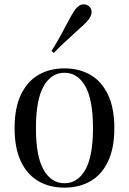

<svg xmlns="http://www.w3.org/2000/svg" viewBox="-20 -840 588 874"><path d="M46.9 0ZM500.5 -256.8Q500.5 -164.1 470.9 -103.5Q441.4 -43 390.4 -14.4Q339.4 14.2 273.4 14.2Q207.5 14.2 156.5 -14.4Q105.5 -43 75.9 -103.5Q46.4 -164.1 46.4 -256.8Q46.4 -349.6 75.9 -410.4Q105.5 -471.2 156.5 -500Q207.5 -528.8 273.4 -528.8Q339.4 -528.8 390.4 -500Q441.4 -471.2 470.9 -410.4Q500.5 -349.6 500.5 -256.8ZM143.6 -256.8Q143.6 -128.4 178.5 -67.1Q213.4 -5.9 273.4 -5.9Q333.5 -5.9 368.4 -67.1Q403.3 -128.4 403.3 -256.8Q403.3 -385.7 368.4 -447.3Q333.5 -508.8 273.4 -508.8Q213.4 -508.8 178.5 -447.3Q143.6 -385.7 143.6 -256.8ZM397 -785.2Q397 -769 383.3 -751Q369.1 -732.9 326.2 -695.3Q262.7 -638.7 225.1 -599.1L214.4 -607.9Q246.6 -658.2 283.2 -729.5Q310.1 -780.8 323.2 -797.9Q340.3 -820.3 361.3 -820.3Q373.5 -820.3 383.3 -813Q397 -801.8 397 -785.2Z"/></svg>

Font: TypoPRO Playfair Display
Style: Regular
Weight: 400
Designer: Claus Eggers Sørensen
Foundry: Claus Eggers Sørensen
Version: Version 1.004;PS 001.004;hotconv 1.0.70;makeotf.lib2.5.58329